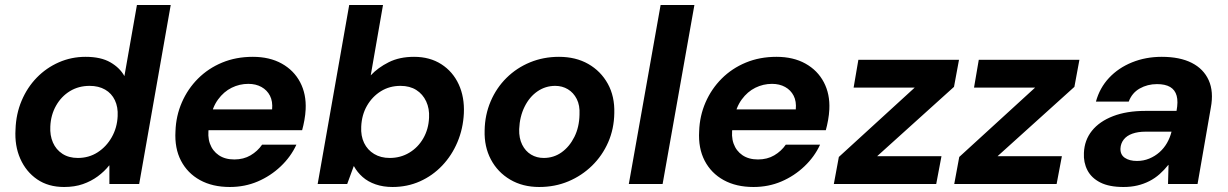

<svg xmlns="http://www.w3.org/2000/svg" viewBox="-20 -735 4906 767"><path d="M236 12Q173 12 128.5 -18.5Q84 -49 61 -101Q38 -153 42 -218Q44 -280 66.5 -333Q89 -386 127 -425Q165 -464 215 -486Q265 -508 322 -508Q383 -508 421 -486Q459 -464 477 -431L527 -715H662L536 0H417V-74H416Q397 -50 370.5 -30.5Q344 -11 311 0.5Q278 12 236 12ZM291 -104Q335 -104 370 -126.5Q405 -149 426.5 -187Q448 -225 450 -271Q452 -307 439 -334.5Q426 -362 400 -377Q374 -392 338 -392Q294 -392 259.5 -371Q225 -350 204 -313Q183 -276 181 -230Q179 -194 191.5 -165.5Q204 -137 229.5 -120.5Q255 -104 291 -104Z M898 12Q829 12 779 -15.5Q729 -43 703 -93Q677 -143 681 -211Q683 -272 706.5 -326Q730 -380 771 -421Q812 -462 867.5 -485Q923 -508 990 -508Q1057 -508 1105.5 -481Q1154 -454 1179 -406.5Q1204 -359 1201 -298Q1200 -277 1196 -255Q1192 -233 1187 -215H776L790 -298H1067Q1070 -330 1058.5 -352.5Q1047 -375 1024.5 -387.5Q1002 -400 972 -400Q937 -400 905.5 -384.5Q874 -369 851 -337.5Q828 -306 820 -259L815 -230Q808 -191 818.5 -161.5Q829 -132 854 -115Q879 -98 916 -98Q953 -98 981 -114.5Q1009 -131 1027 -157H1164Q1142 -109 1101.5 -70.5Q1061 -32 1009.5 -10Q958 12 898 12Z M1548 12Q1511 12 1480.5 1.5Q1450 -9 1428.5 -28Q1407 -47 1394 -71H1393L1367 0H1249L1375 -715H1510L1461 -434Q1490 -465 1533 -486.5Q1576 -508 1634 -508Q1697 -508 1743 -478.5Q1789 -449 1812.5 -398Q1836 -347 1833 -282Q1830 -221 1807.5 -167.5Q1785 -114 1746.5 -73.5Q1708 -33 1657.5 -10.5Q1607 12 1548 12ZM1537 -104Q1580 -104 1615 -125Q1650 -146 1671 -182.5Q1692 -219 1694 -265Q1696 -301 1682.5 -330Q1669 -359 1643 -375.5Q1617 -392 1580 -392Q1536 -392 1501.5 -370.5Q1467 -349 1446 -312.5Q1425 -276 1423 -229Q1421 -192 1434.5 -164Q1448 -136 1474.5 -120Q1501 -104 1537 -104Z M2134 12Q2068 12 2018 -17.5Q1968 -47 1941 -98Q1914 -149 1916 -214Q1917 -276 1940 -330Q1963 -384 2003.5 -424Q2044 -464 2097.5 -486Q2151 -508 2213 -508Q2280 -508 2330 -479.5Q2380 -451 2408 -400.5Q2436 -350 2434 -283Q2433 -220 2409.5 -166.5Q2386 -113 2345 -73Q2304 -33 2250.5 -10.5Q2197 12 2134 12ZM2152 -104Q2192 -104 2223.5 -126.5Q2255 -149 2274.5 -188Q2294 -227 2295 -277Q2297 -314 2284 -339.5Q2271 -365 2248.5 -378.5Q2226 -392 2198 -392Q2159 -392 2127 -370Q2095 -348 2075.5 -308.5Q2056 -269 2054 -219Q2053 -183 2066 -157Q2079 -131 2101.5 -117.5Q2124 -104 2152 -104Z M2492 0 2619 -715H2754L2627 0Z M2990 12Q2921 12 2871 -15.5Q2821 -43 2795 -93Q2769 -143 2773 -211Q2775 -272 2798.5 -326Q2822 -380 2863 -421Q2904 -462 2959.5 -485Q3015 -508 3082 -508Q3149 -508 3197.5 -481Q3246 -454 3271 -406.5Q3296 -359 3293 -298Q3292 -277 3288 -255Q3284 -233 3279 -215H2868L2882 -298H3159Q3162 -330 3150.5 -352.5Q3139 -375 3116.5 -387.5Q3094 -400 3064 -400Q3029 -400 2997.5 -384.5Q2966 -369 2943 -337.5Q2920 -306 2912 -259L2907 -230Q2900 -191 2910.5 -161.5Q2921 -132 2946 -115Q2971 -98 3008 -98Q3045 -98 3073 -114.5Q3101 -131 3119 -157H3256Q3234 -109 3193.5 -70.5Q3153 -32 3101.5 -10Q3050 12 2990 12Z M3311 0 3331 -108 3634 -385H3390L3409 -496H3811L3791 -388L3484 -111H3741L3720 0Z M3792 0 3812 -108 4115 -385H3871L3890 -496H4292L4272 -388L3965 -111H4222L4201 0Z M4468 12Q4411 12 4375.5 -6Q4340 -24 4324 -55Q4308 -86 4310 -124Q4312 -175 4342 -212.5Q4372 -250 4426.5 -271Q4481 -292 4555 -292H4680Q4687 -329 4680.5 -352.5Q4674 -376 4654.5 -387.5Q4635 -399 4602 -399Q4564 -399 4533 -381.5Q4502 -364 4489 -329H4358Q4373 -384 4410.5 -424Q4448 -464 4502.5 -486Q4557 -508 4621 -508Q4693 -508 4740.5 -484Q4788 -460 4808.5 -414.5Q4829 -369 4817 -305L4764 0H4646L4648 -76H4647Q4631 -56 4612.5 -39.5Q4594 -23 4571.5 -11.5Q4549 0 4523.5 6Q4498 12 4468 12ZM4522 -92Q4548 -92 4571 -101.5Q4594 -111 4612 -127Q4630 -143 4642 -164Q4654 -185 4660 -209H4556Q4526 -209 4503.5 -201Q4481 -193 4469 -177.5Q4457 -162 4456 -142Q4455 -117 4473.5 -104.5Q4492 -92 4522 -92Z"/></svg>

Font: DM Sans 28pt
Style: Bold Italic
Weight: 700
Italic angle: -10°
Version: Version 4.004;gftools[0.9.30]